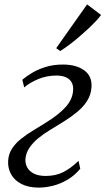

<svg xmlns="http://www.w3.org/2000/svg" viewBox="-20 -843 480 873"><path d="M156.5 10Q110 10 78 -6.2Q46 -22.5 30.5 -50.5Q15 -78.5 17 -112Q19 -143.5 34.8 -167.5Q50.5 -191.5 75.5 -211.5Q100.5 -231.5 130.8 -249.8Q161 -268 192 -287.5Q249.5 -323.5 279.8 -357.8Q310 -392 312.5 -432.5Q314 -454.5 305.2 -469.5Q296.5 -484.5 279 -492Q261.5 -499.5 237 -499.5Q191.5 -499.5 152.8 -483Q114 -466.5 90 -445.5L81.5 -480.5Q101 -497 127.8 -512.8Q154.5 -528.5 189 -539Q223.5 -549.5 266.5 -549.5Q327 -549.5 363.2 -523Q399.5 -496.5 396 -446Q393.5 -411 375.5 -383.2Q357.5 -355.5 329.5 -332.8Q301.5 -310 269.8 -290.2Q238 -270.5 207.5 -252Q179 -235 154 -214.5Q129 -194 113.2 -170.2Q97.5 -146.5 95.5 -119Q94.5 -99 104 -81.5Q113.5 -64 134.5 -53.5Q155.5 -43 187.5 -43Q232.5 -43 266.8 -60Q301 -77 337 -111.5L345 -76Q319 -44.5 286.2 -25.5Q253.5 -6.5 220 1.8Q186.5 10 156.5 10ZM235.5 -624 376 -823 439.5 -775Q431.5 -763.5 416.2 -747.2Q401 -731 381 -712.2Q361 -693.5 338.8 -674.5Q316.5 -655.5 294.8 -639.2Q273 -623 254 -611Z"/></svg>

Font: Merriweather 60pt Light
Style: Italic
Weight: 300
Italic angle: -7.8°
Version: Version 2.101